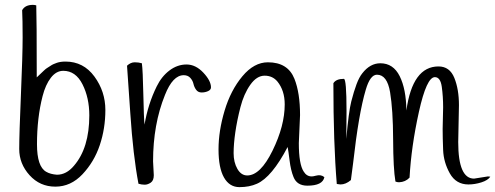

<svg xmlns="http://www.w3.org/2000/svg" viewBox="-20 -761 2035 789"><path d="M71 -719Q83 -741 115 -741Q122 -741 129 -739Q131 -686 131 -443Q132 -444 140.5 -452Q149 -460 151 -462Q153 -464 161 -471.5Q169 -479 173.5 -481.5Q178 -484 186 -489.5Q194 -495 200 -497.5Q206 -500 214 -503Q229 -508 249 -508Q323 -508 368 -446.5Q413 -385 413 -309Q413 -233 390 -164.5Q367 -96 319 -45Q271 6 207.5 6Q144 6 101.5 -41Q59 -88 59 -148.5Q59 -209 66 -372.5Q73 -536 73 -607.5Q73 -679 71 -719ZM214 -43Q253 -43 284 -80Q347 -153 347 -287Q347 -359 319 -414.5Q291 -470 240 -470Q211 -470 189 -441.5Q167 -413 155 -366Q132 -277 132 -168Q132 -76 170 -55Q187 -45 214 -43Z M609 -98 612 -41Q612 -19 599.5 -10.5Q587 -2 574.5 -2Q562 -2 549 -6Q527 -122 515.5 -295Q504 -468 502 -491Q517 -505 533.5 -505Q550 -505 563 -501Q567 -472 569 -373Q571 -274 574 -249Q588 -333 624 -406Q644 -447 676.5 -471.5Q709 -496 746.5 -496Q784 -496 815.5 -462.5Q847 -429 847 -402Q847 -392 835 -386.5Q823 -381 808.5 -381Q794 -381 786 -392Q778 -403 775 -416.5Q772 -430 762 -441Q752 -452 735 -452Q690 -452 658 -371Q609 -250 609 -98Z M1213 -288 1208 -173Q1208 -86 1228 -56Q1240 -36 1261 -36Q1267 -36 1278 -39Q1299 -45 1313 -33Q1306 2 1243 2Q1200 2 1186 -34Q1175 -61 1170 -101.5Q1165 -142 1162 -157Q1097 -33 1036 -6Q1005 8 964 8Q923 8 900.5 -31.5Q878 -71 878 -147Q878 -223 903 -306.5Q928 -390 976 -447.5Q1024 -505 1081 -505Q1163 -505 1190 -437Q1213 -379 1213 -288ZM996 -40Q1050 -40 1100 -142Q1150 -244 1150 -332Q1150 -389 1120 -426Q1100 -450 1067.5 -450Q1035 -450 1008.5 -412.5Q982 -375 968 -320.5Q954 -266 947 -217.5Q940 -169 940 -131.5Q940 -94 955.5 -67Q971 -40 996 -40Z M1393 -437Q1404 -437 1404 -305Q1404 -284 1403.5 -238Q1403 -192 1403 -190Q1413 -303 1423.5 -344Q1434 -385 1445 -414.5Q1456 -444 1469 -460Q1501 -501 1543 -501Q1596 -501 1622.5 -448Q1649 -395 1650 -307Q1675 -488 1782 -488Q1828 -488 1847 -441Q1866 -394 1866 -329L1863 -177Q1863 -27 1928 -27L1985 -36Q1990 -36 1995 -35Q1985 -20 1958 -11.5Q1931 -3 1905 -3Q1854 -3 1828.5 -48.5Q1803 -94 1801 -144.5Q1799 -195 1799 -231L1801 -320Q1801 -364 1795.5 -404Q1790 -444 1767 -444Q1733 -444 1701.5 -301.5Q1670 -159 1663 -31Q1646 -13 1620 -12Q1612 -12 1605 -15Q1596 -67 1595.5 -188.5Q1595 -310 1583 -382Q1571 -454 1529 -454Q1501 -454 1483 -392Q1454 -295 1431 -90Q1425 -42 1422 -21Q1401 -3 1379 -3L1364 -5Q1350 -172 1350 -419Q1361 -437 1393 -437Z"/></svg>

Font: Handlee
Style: Regular
Weight: 400
Designer: Joe Prince
Foundry: Joe Prince
Version: Version 1.001